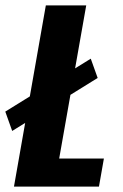

<svg xmlns="http://www.w3.org/2000/svg" viewBox="-39 -695 459 715"><path d="M6.4 -207.3 324.7 -404.7 299 -476.5 -19.3 -279.4ZM13 0H329.5L347.9 -104.6H181.4L282.1 -675H131.7Z"/></svg>

Font: Anybody Thin Condensed
Style: Italic
Weight: 100
Width: 3
Italic angle: -10°
Version: Version 1.113;gftools[0.9.25]